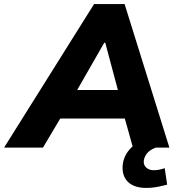

<svg xmlns="http://www.w3.org/2000/svg" viewBox="-82 -725 871 943"><path d="M0 0ZM-62 0 380 -705H530L750 0H571L531 -143H214L129 0ZM430 -515 297 -283H497L435 -515ZM637 198Q580 198 550 171.5Q520 145 520 99Q520 49 554 9.5Q588 -30 640 -48L683 0Q651 12 637.5 31.5Q624 51 624 70Q624 88 638 99.5Q652 111 673 111Q687 111 699.5 108.5Q712 106 727 101L739 182Q707 190 685 194Q663 198 637 198Z"/></svg>

Font: Winston ExtraBold
Style: Italic
Weight: 800
Italic angle: -9°
Designer: Original fonts by Vernon Adams / Changes by Cristiano Sobral
Foundry: Original fonts by Vernon Adams / Changes by Cristiano Sobral
Version: Version 2.503;July 17, 2020;FontCreator 13.0.0.2655 64-bit